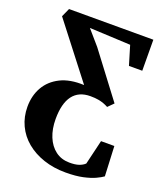

<svg xmlns="http://www.w3.org/2000/svg" viewBox="-144 -637 830 976"><g transform="rotate(20 271.0 -148.5)"><path d="M326.5 244.5Q261.5 244.5 207.2 226.2Q153 208 113.2 175Q73.5 142 52 96.2Q30.5 50.5 30.5 -4Q30.5 -64 57 -110.5Q83.5 -157 135.2 -183Q187 -209 263.5 -205.5L38.5 -496L59.5 -542.5H515.5L516.5 -375H444.5L413.5 -478L192 -488.5L260 -410L441 -170.5L411.5 -141Q400.5 -147 387.5 -152Q374.5 -157 357 -160.2Q339.5 -163.5 313.5 -163.5Q282 -163.5 258.2 -152.8Q234.5 -142 218.5 -120.8Q202.5 -99.5 194.5 -67.8Q186.5 -36 186.5 5.5Q186.5 59.5 203.5 101Q220.5 142.5 251.8 166.2Q283 190 326.5 190.5Q358 191 378 184.2Q398 177.5 410.5 165.5L442 33H514L521.5 194.5Q508 204.5 483.2 216Q458.5 227.5 420 236Q381.5 244.5 326.5 244.5Z"/></g></svg>

Font: Merriweather 48pt
Style: Bold
Weight: 700
Version: Version 2.100